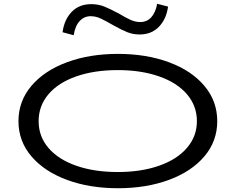

<svg xmlns="http://www.w3.org/2000/svg" viewBox="-20 -986 1251 1019"><path d="M78 -343Q78 -449 146.5 -530Q215 -611 335 -655.5Q455 -700 606 -700Q757 -700 877 -655.5Q997 -611 1065 -530Q1133 -449 1133 -343Q1133 -237 1065 -156.5Q997 -76 877 -31.5Q757 13 606 13Q455 13 335 -31.5Q215 -76 146.5 -156.5Q78 -237 78 -343ZM1025 -343Q1025 -424 972.5 -485.5Q920 -547 824.5 -580.5Q729 -614 605 -614Q480 -614 384.5 -580.5Q289 -547 237 -485.5Q185 -424 185 -343Q185 -262 237 -201Q289 -140 384.5 -106.5Q480 -73 605 -73Q729 -73 824.5 -106.5Q920 -140 972.5 -201.5Q1025 -263 1025 -343ZM583 -851Q540 -876 514 -888Q488 -900 461 -900Q427 -900 403 -874.5Q379 -849 371 -799L312 -815Q321 -882 360.5 -923Q400 -964 464 -964Q502 -964 533 -951.5Q564 -939 611 -914Q647 -892 673 -880.5Q699 -869 724 -869Q760 -869 783 -894.5Q806 -920 814 -966L872 -951Q863 -885 823.5 -844Q784 -803 721 -803Q686 -803 656 -815Q626 -827 583 -851Z"/></svg>

Font: BioRhyme Expanded
Style: Regular
Weight: 400
Width: 7
Designer: Aoife Mooney
Foundry: Aoife Mooney Type
Version: Version 1.000